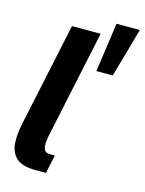

<svg xmlns="http://www.w3.org/2000/svg" viewBox="-116 -835 684 905"><g transform="rotate(15 226.0 -382.5)"><path d="M193 -90H218L199 0H148Q82 0 53.5 -26.5Q25 -53 22 -97.5Q19 -142 31 -196L138 -700H278L171 -196Q165 -171 162 -146.5Q159 -122 165 -106Q171 -90 193 -90ZM338 -765H452L384 -525H304Z"/></g></svg>

Font: Epunda Sans
Style: Bold Italic
Weight: 700
Italic angle: -12.0243°
Designer: Simon Atzbach
Foundry: typofactur
Version: Version 2.204; ttfautohint (v1.8.4.7-5d5b)